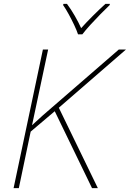

<svg xmlns="http://www.w3.org/2000/svg" viewBox="-20 -969 669 989"><path d="M50 0 201 -714H228L145 -324L202 -376L592 -714H629L283 -414L484 0H454L262 -396L138 -291L77 0ZM382 -792Q375 -813 362 -840.5Q349 -868 334 -895.5Q319 -923 305 -943L307 -949H325Q346 -921 365.5 -887Q385 -853 398 -824Q424 -853 458 -887Q492 -921 523 -949H546L545 -943Q524 -923 497 -895.5Q470 -868 445 -840.5Q420 -813 404 -792Z"/></svg>

Font: Noto Sans Thin
Style: Italic
Weight: 100
Italic angle: -12°
Designer: Monotype Design Team
Foundry: Monotype Imaging Inc.
Version: Version 2.013; ttfautohint (v1.8.4.7-5d5b)